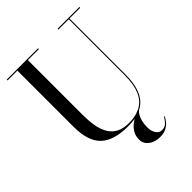

<svg xmlns="http://www.w3.org/2000/svg" viewBox="-264 -887 1235 1235"><g transform="rotate(-45 353.0 -270.0)"><path d="M682.5 -750V-742.5H585V-230Q585 -106.5 532.2 -45.8Q479.5 15 361 15Q231.5 15 171.2 -42.8Q111 -100.5 111 -230V-742.5H21.5V-750H306.5V-742.5H206.5V-240Q206.5 -190.5 213.8 -146.2Q221 -102 239.8 -68.2Q258.5 -34.5 292.8 -15.2Q327 4 381 4Q446.5 4 490.2 -21Q534 -46 556 -98Q578 -150 578 -230V-742.5H484V-750ZM458.5 209.5Q433 209.5 408.2 200.5Q383.5 191.5 367 172.5Q350.5 153.5 350.5 123.5Q350.5 93.5 363.5 70.2Q376.5 47 397.5 29.5Q418.5 12 442.8 0Q467 -12 490 -19.5L493 -14.5Q477.5 -6 466.5 11.2Q455.5 28.5 449.5 52.8Q443.5 77 443.5 107Q443.5 141 458.5 163.8Q473.5 186.5 499 186.5Q525 186.5 540.5 170.8Q556 155 569 133L573.5 136.5Q566 150.5 552.8 167.5Q539.5 184.5 516.8 197Q494 209.5 458.5 209.5Z"/></g></svg>

Font: Bodoni Moda 28pt
Style: Regular
Weight: 400
Designer: Owen Earl
Foundry: indestructible type
Version: Version 2.005